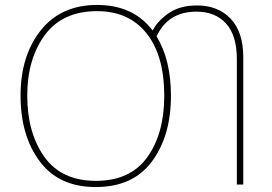

<svg xmlns="http://www.w3.org/2000/svg" viewBox="-20 -745 1097 775"><path d="M90 -359Q90 -507 161 -603.5Q232 -700 372 -700Q500 -700 571.5 -610.5Q643 -521 643 -358Q643 -206 574.5 -110.5Q506 -15 367 -15Q228 -15 159 -112Q90 -209 90 -359ZM670 -358Q670 -504 612 -598Q658 -698 773 -698Q849 -698 892.5 -650Q936 -602 936 -507V0H962V-513Q962 -616 911 -669.5Q860 -723 775 -723Q708 -723 663.5 -693.5Q619 -664 596 -622Q518 -725 372 -725Q226 -725 144.5 -622.5Q63 -520 63 -359Q63 -197 140.5 -93.5Q218 10 366 10Q517 10 593.5 -93.5Q670 -197 670 -358Z"/></svg>

Font: Noto Sans UI Thin
Style: Regular
Weight: 250
Designer: Monotype Design Team
Foundry: Monotype Imaging Inc.
Version: Version 1.901